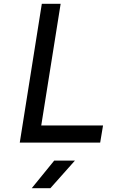

<svg xmlns="http://www.w3.org/2000/svg" viewBox="-20 -750 640 1010"><path d="M84 0H507L522 -90H197L299 -730H200ZM147 240H245L374 95H265Z"/></svg>

Font: JetBrains Mono Medium
Style: Italic
Weight: 436
Italic angle: -9°
Monospace: yes
Designer: Philipp Nurullin, Konstantin Bulenkov
Foundry: JetBrains
Version: Version 2.305